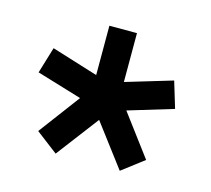

<svg xmlns="http://www.w3.org/2000/svg" viewBox="-68 -799 613 558"><g transform="rotate(15 238.5 -520.5)"><path d="M335 -320.8 238.8 -448.2 142.1 -320.8 76.2 -371.1 168.9 -495.1 33.2 -536.1 57.1 -615.2 196.8 -571.8V-720.2H279.8V-573.2L419.9 -615.2L443.8 -536.1L308.1 -495.1L400.9 -371.1Z"/></g></svg>

Font: Aspekta 550
Style: Regular
Weight: 550
Designer: Ivo Dolenc
Version: Version 2.000